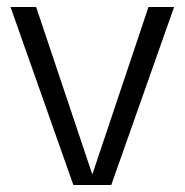

<svg xmlns="http://www.w3.org/2000/svg" viewBox="-20 -527 526 547"><path d="M189 0 10 -507H83L243 -30L403 -507H476L297 0Z"/></svg>

Font: TikTok Sans Light
Style: Regular
Weight: 300
Version: Version 4.000